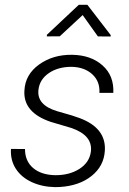

<svg xmlns="http://www.w3.org/2000/svg" viewBox="-20 -765 536 795"><path d="M356.4 -137.7Q364.3 -205.1 274.4 -235.4L190.4 -260.3Q74.7 -299.3 81.1 -390.6Q84.5 -456.5 141.8 -497.8Q199.2 -539.1 278.3 -538.1Q356 -537.1 404.3 -494.4Q452.6 -451.7 449.2 -380.4H391.6Q394.5 -427.7 362.1 -457.5Q329.6 -487.3 275.9 -488.3Q220.2 -488.3 182.1 -462.2Q144 -436 139.2 -393.1Q131.8 -330.1 216.3 -304.7L277.3 -287.1L310.1 -275.9Q420.4 -234.4 414.1 -140.6Q410.2 -77.1 359.1 -36.4Q308.1 4.4 227.5 9.3L207.5 9.8Q154.3 8.8 111.3 -11Q68.4 -30.8 45.4 -66.4Q22.5 -102.1 25.4 -148.4L83.5 -147.9Q83.5 -98.1 117.2 -69.3Q150.9 -40.5 210 -39.6Q268.6 -39.6 309.6 -66.2Q350.6 -92.8 356.4 -137.7ZM438.5 -619.6 438 -613.8 385.3 -614.3 322.3 -702.6 227.5 -614.7 173.8 -614.3 174.3 -621.1 306.2 -745.1H341.8Z"/></svg>

Font: RobotoInd Light
Style: Italic
Weight: 300
Italic angle: -12°
Designer: Google
Version: Version 2.001151; 2014